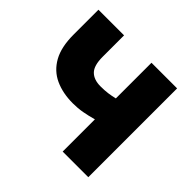

<svg xmlns="http://www.w3.org/2000/svg" viewBox="-168 -885 1070 1070"><g transform="rotate(45 366.5 -350.0)"><path d="M454.5 0V-254Q415.5 -243 379.5 -236.5Q343.5 -230 304.5 -230Q224.5 -230 164.2 -257.8Q104 -285.5 70.2 -345.8Q36.5 -406 36.5 -504V-700H238.5V-531Q238.5 -462 266.2 -434Q294 -406 346.5 -406Q379 -406 404.5 -409.5Q430 -413 454.5 -419V-700H656.5V0Z"/></g></svg>

Font: Geologica Cursive Black
Style: Regular
Weight: 900
Designer: Sindre Bremnes, Frode Helland
Foundry: Monokrom Skriftforlag AS
Version: Version 1.010;gftools[0.9.28]